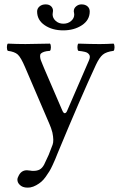

<svg xmlns="http://www.w3.org/2000/svg" viewBox="-20 -632 555 884"><path d="M245.1 74.2Q237.8 92.3 234.4 100.8Q231 109.4 222.4 127.7Q213.9 146 207.5 156.5Q201.2 167 190.7 181.6Q180.2 196.3 170.2 204.8Q160.2 213.4 146.7 220.9Q133.3 228.5 119.1 231Q115.2 231.9 106.9 231.9Q82.5 231.9 69.8 217.8Q60.1 208 60.1 194.8Q60.1 187.5 64 181.2Q76.2 151.9 104 151.9Q110.4 151.9 122.1 153.8Q125 154.8 132.8 154.8Q151.4 154.8 162.8 148.4Q174.3 142.1 183.1 126Q189 114.7 204.1 81.1Q221.7 36.1 222.2 34.2Q229 15.6 221.2 -22Q217.3 -35.6 214.8 -43Q213.4 -45.9 211.2 -52Q209 -58.1 208 -60.1L95.2 -323.2Q76.2 -367.7 61.8 -380.9Q47.4 -394 16.1 -397.9Q11.7 -402.3 11.7 -414.6Q11.7 -426.8 16.1 -431.2Q56.2 -429.2 97.2 -429.2Q133.8 -429.2 210 -431.2Q214.4 -426.8 214.4 -414.6Q214.4 -402.3 210 -397.9Q193.4 -397 183.3 -393.6Q173.3 -390.1 168.7 -385.7Q164.1 -381.3 164.6 -372.6Q165 -363.8 167.7 -355.7Q170.4 -347.7 176.8 -333Q184.6 -314.9 185.1 -313L266.1 -125Q272 -110.8 277.8 -110.8Q285.2 -110.8 290 -124L389.2 -353Q393.1 -361.8 393.6 -368.7Q394 -375.5 390.9 -380.1Q387.7 -384.8 383.3 -387.9Q378.9 -391.1 371.1 -393.1Q363.3 -395 356.7 -396Q350.1 -397 340.8 -397.9Q336.4 -402.3 336.4 -414.6Q336.4 -426.8 340.8 -431.2Q400.4 -429.2 432.1 -429.2H443.8Q468.8 -429.2 502.9 -431.2Q507.3 -426.8 507.3 -414.6Q507.3 -402.3 502.9 -397.9Q469.2 -393.6 453.4 -380.4Q437.5 -367.2 421.9 -334Q351.1 -181.6 245.1 74.2ZM393.1 -579.1Q393.1 -539.6 357.2 -515.9Q321.3 -492.2 271 -492.2Q220.7 -492.2 185.8 -515.9Q150.9 -539.6 150.9 -579.1Q150.9 -592.8 161.9 -602.3Q172.9 -611.8 189.9 -611.8Q206.1 -611.8 215.1 -603.3Q224.1 -594.7 224.1 -582Q224.1 -577.1 223.1 -574.2Q222.2 -571.3 222.2 -565.9Q222.2 -548.8 236.3 -535.9Q250.5 -522.9 272 -522.9Q293 -522.9 307.4 -535.4Q321.8 -547.9 321.8 -564.9Q321.8 -571.3 320.8 -574.2Q319.8 -576.2 319.8 -581.1Q319.8 -593.8 330.6 -602.8Q341.3 -611.8 355 -611.8Q372.6 -611.8 382.8 -602.8Q393.1 -593.8 393.1 -579.1Z"/></svg>

Font: Common Serif
Style: Regular
Weight: 400
Designer: Philipp H. Poll, Khaled Hosny
Foundry: Stefan Peev, Context Ltd.
Version: Version 1.026